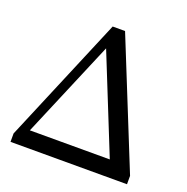

<svg xmlns="http://www.w3.org/2000/svg" viewBox="-122 -788 881 903"><g transform="rotate(20 319.0 -337.0)"><path d="M25 0V-42L291 -674H353L608 -42V0ZM492 -82 297 -567 92 -82Z"/></g></svg>

Font: Source Serif Pro
Style: Regular
Weight: 400
Designer: Frank Grießhammer
Foundry: Adobe Systems Incorporated
Version: Version 2.000;PS 1.000;hotconv 16.6.51;makeotf.lib2.5.65220